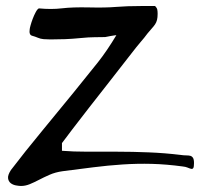

<svg xmlns="http://www.w3.org/2000/svg" viewBox="-20 -599 661 634"><path d="M187 -33.7Q162.6 -30.3 143.3 -21.7Q124 -13.2 108.2 -4.9Q92.3 3.4 77.9 9.3Q63.5 15.1 49.3 15.1Q43 15.1 32.5 13.2Q22 11.2 14.9 5.4Q7.8 -0.5 6.6 -10.7Q5.4 -21 16.1 -37.6Q62 -97.7 116.2 -163.3Q170.4 -229 221.9 -292.2Q273.4 -355.5 303.2 -393.1Q333 -430.7 364.3 -482.9Q362.3 -482.9 356.4 -481.9Q350.6 -481 344.7 -480Q338.9 -479 333.5 -477.8Q328.1 -476.6 327.1 -476.6Q309.1 -476.1 291.5 -476.1Q273.9 -476.1 246.8 -473.4Q219.7 -470.7 195.3 -469.7Q170.9 -468.8 146.5 -468.8Q134.8 -468.8 124 -469.7Q113.3 -470.7 105 -474.4Q96.7 -478 85.9 -481Q75.2 -483.9 78.1 -502.4Q78.1 -504.9 80.8 -514.9Q83.5 -524.9 87.9 -536.6Q92.3 -548.3 97.9 -558.8Q103.5 -569.3 108.4 -571.3Q149.4 -567.4 184.3 -571.5Q219.2 -575.7 273.7 -574.5Q328.1 -573.2 363.5 -576.2Q398.9 -579.1 445.3 -579.1H492.2Q498 -573.2 499.3 -567.6Q500.5 -562 500.5 -553.2Q500.5 -541.5 498.5 -533.4Q496.6 -525.4 492.2 -518.8Q487.8 -512.2 481.7 -505.6Q475.6 -499 467.3 -488.8Q456.1 -473.6 445.1 -461.2Q434.1 -448.7 403.6 -409.2Q373 -369.6 338.9 -326.2Q304.7 -282.7 273.9 -243.2Q243.2 -203.6 219 -172.1Q194.8 -140.6 184.6 -126.5V-101.1Q221.7 -98.1 268.3 -98.1Q314.9 -98.1 366.2 -98.1Q417.5 -98.1 470.7 -95.9Q523.9 -93.8 576.7 -87.4Q586.4 -85.9 594.7 -85.9Q603 -85.9 608.4 -84.5Q613.8 -83 617.2 -77.9Q620.6 -72.8 620.6 -60.5Q620.6 -48.3 618.4 -44.4Q616.2 -40.5 611.3 -41.5Q606.4 -42.5 599.9 -45.4Q593.3 -48.3 583.5 -49.3Q529.8 -56.6 481.2 -57.9Q432.6 -59.1 384.5 -55.9Q336.4 -52.7 288.1 -46.6Q239.7 -40.5 187 -33.7Z"/></svg>

Font: AKL 022
Style: Regular
Weight: 400
Designer: AKL
Foundry: AKL
Version: Version 2.053;August 19, 2024;FontCreator 13.0.0.2675 64-bit